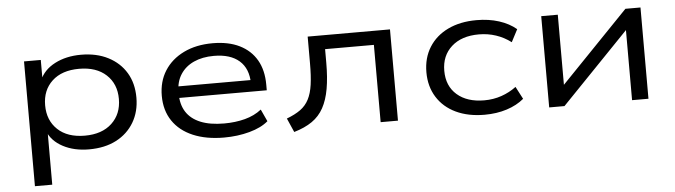

<svg xmlns="http://www.w3.org/2000/svg" viewBox="-45 -673 3611 1027"><g transform="rotate(-5 1761.0 -159.5)"><path d="M106 180V-490H196V-380H188Q211 -436 271.5 -467.5Q332 -499 412 -499Q496 -499 558 -467Q620 -435 654 -378.5Q688 -322 688 -245Q688 -170 654 -112.5Q620 -55 558.5 -23Q497 9 412 9Q332 9 272.5 -22.5Q213 -54 191 -108H199V180ZM396 -66Q488 -66 541 -115.5Q594 -165 594 -246Q594 -327 541 -376Q488 -425 396 -425Q303 -425 250.5 -376Q198 -327 198 -246Q198 -165 250.5 -115.5Q303 -66 396 -66Z M1137 9Q1041 9 970.5 -21Q900 -51 862 -107.5Q824 -164 824 -242Q824 -319 860.5 -376.5Q897 -434 963.5 -466.5Q1030 -499 1119 -499Q1204 -499 1263.5 -469.5Q1323 -440 1354.5 -385.5Q1386 -331 1386 -253V-223H893V-285H1328L1305 -267Q1304 -347 1256 -389Q1208 -431 1120 -431Q1058 -431 1012 -410Q966 -389 940.5 -349.5Q915 -310 915 -255V-247Q915 -188 940.5 -148Q966 -108 1017 -87Q1068 -66 1144 -66Q1204 -66 1255.5 -79.5Q1307 -93 1345 -123L1375 -58Q1338 -26 1274 -8.5Q1210 9 1137 9Z M1513 12 1480 -63Q1525 -80 1554 -101Q1583 -122 1599.5 -154Q1616 -186 1622.5 -232.5Q1629 -279 1629 -346V-490H2071V0H1978V-415H1716V-342Q1716 -262 1705.5 -202.5Q1695 -143 1672 -101Q1649 -59 1610 -32Q1571 -5 1513 12Z M2536 9Q2448 9 2382.5 -22Q2317 -53 2281 -110.5Q2245 -168 2245 -244Q2245 -321 2281 -378.5Q2317 -436 2382.5 -467.5Q2448 -499 2536 -499Q2602 -499 2656.5 -481.5Q2711 -464 2749 -432L2714 -365Q2677 -393 2633.5 -407.5Q2590 -422 2542 -422Q2449 -422 2395 -373.5Q2341 -325 2341 -244Q2341 -162 2395 -115Q2449 -68 2541 -68Q2590 -68 2633.5 -83Q2677 -98 2713 -125L2748 -58Q2710 -26 2655.5 -8.5Q2601 9 2536 9Z M2883 0V-490H2972V-95H2954L3335 -490H3416V0H3328V-395H3346L2965 0Z"/></g></svg>

Font: Nunito Sans 10pt Expanded
Style: Regular
Weight: 400
Width: 7
Designer: Vernon Adams
Foundry: Vernon Adams
Version: Version 3.101;gftools[0.9.27]